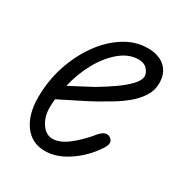

<svg xmlns="http://www.w3.org/2000/svg" viewBox="-129 -605 669 708"><g transform="rotate(30 205.0 -251.0)"><path d="M160 9Q104 9 72 -34.5Q40 -78 40 -151Q40 -221 61.2 -285.5Q82.5 -350 119 -400.5Q155.5 -451 202.2 -480.2Q249 -509.5 300.5 -509.5Q347.5 -509.5 374.2 -485.5Q401 -461.5 401 -418.5Q401 -387 384 -360.8Q367 -334.5 341 -313.2Q315 -292 287.2 -275.5Q259.5 -259 237.5 -246.5Q208 -230 166.8 -209.8Q125.5 -189.5 97.5 -175Q96.5 -166 96 -156.8Q95.5 -147.5 95.5 -138Q95.5 -100 114.5 -72Q133.5 -44 161.5 -44Q191 -44 223.8 -68.5Q256.5 -93 287 -128.5Q306.5 -154 319.8 -158Q333 -162 342.5 -154.5Q349.5 -150 352.2 -143.2Q355 -136.5 350.8 -124.8Q346.5 -113 331.5 -93.5Q298 -49 251.8 -20Q205.5 9 160 9ZM109 -239Q130.5 -250.5 156 -263.5Q181.5 -276.5 204 -289Q239.5 -310 271 -332.2Q302.5 -354.5 322 -375.5Q341.5 -396.5 341.5 -414Q341.5 -428 328.5 -442.2Q315.5 -456.5 292 -456.5Q251.5 -456.5 214.8 -426.5Q178 -396.5 150.2 -347Q122.5 -297.5 109 -239Z"/></g></svg>

Font: Edu VIC WA NT Hand Pre
Style: Regular
Weight: 400
Designer: Tina and Corey Anderson, Eben Sorkin, Mirko Velimirovic
Foundry: Google for Education
Version: Version 1.000